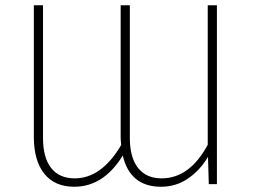

<svg xmlns="http://www.w3.org/2000/svg" viewBox="-20 -702 966 732"><path d="M772 -682H807V0H776L773 -104Q743 -53 697 -21.5Q651 10 594 10Q476 10 448 -109Q375 10 263 10Q189 10 149 -39.5Q109 -89 109 -181V-682H144V-176Q144 -101 175 -61.5Q206 -22 265 -22Q367 -22 442 -149Q440 -169 440 -181V-682H475V-176Q475 -101 506.5 -61.5Q538 -22 596 -22Q703 -22 772 -150Z"/></svg>

Font: Fira Sans UltraLight
Style: Regular
Weight: 200
Designer: Carrois Corporate & Edenspiekermann AG
Foundry: Carrois Corporate GbR & Edenspiekermann AG
Version: Version 4.106;PS 004.106;hotconv 1.0.70;makeotf.lib2.5.58329